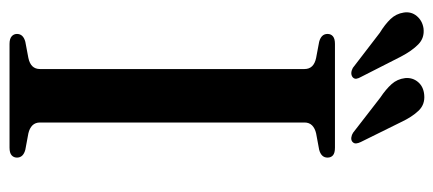

<svg xmlns="http://www.w3.org/2000/svg" viewBox="-280 -652 932 413"><g transform="rotate(90 186.5 -446.0)"><path d="M244 -65.5Q244 -55.5 250.2 -49.2Q256.5 -43 267.5 -40.5L302.5 -34Q319.5 -29.5 319.5 -16Q319.5 -9 314.5 -4.5Q309.5 0 298 0H75Q64 0 58.8 -4.5Q53.5 -9 53.5 -16Q53.5 -29.5 70.5 -34L105 -40.5Q117 -43 123 -49.2Q129 -55.5 129 -65.5V-634.5Q129 -644.5 123 -650.8Q117 -657 105 -659.5L70.5 -666Q53.5 -670.5 53.5 -684Q53.5 -691.5 58.8 -695.8Q64 -700 75 -700H298Q309.5 -700 314.5 -695.8Q319.5 -691.5 319.5 -684Q319.5 -670.5 302.5 -666L267.5 -659.5Q256.5 -657 250.2 -650.8Q244 -644.5 244 -634.5ZM102.5 -841.5 146 -756Q149 -751 149.8 -746.2Q150.5 -741.5 146.5 -738Q142.5 -735 137.2 -735.2Q132 -735.5 126.5 -738.5L51 -796.5Q33 -807.5 21.5 -819.5Q10 -831.5 7.5 -848Q5 -864 15 -876Q25 -888 41.5 -890.5Q62 -893 76 -879.2Q90 -865.5 102.5 -841.5ZM243.5 -841.5 286 -755.5Q288.5 -750.5 289 -745.8Q289.5 -741 285.5 -737.5Q282 -734.5 276.2 -735.2Q270.5 -736 266 -739L190.5 -797.5Q172.5 -809.5 161.5 -821.8Q150.5 -834 148.5 -851Q147 -867 157 -878.8Q167 -890.5 184.5 -892Q205 -894 218.5 -880Q232 -866 243.5 -841.5Z"/></g></svg>

Font: Fraunces 36pt
Style: Regular
Weight: 400
Version: Version 1.000;[b76b70a41]